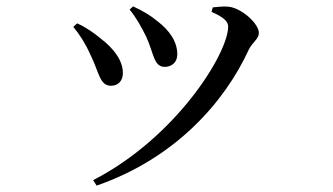

<svg xmlns="http://www.w3.org/2000/svg" viewBox="-20 -529 1040 600"><path d="M437 -414C461 -362 460 -320 495 -320C515 -320 534 -333 534 -359C534 -400 509 -434 473 -462C449 -482 426 -495 396 -509L385 -499C404 -477 424 -441 437 -414ZM758 -375C770 -398 789 -408 789 -426C789 -455 736 -503 695 -508C678 -510 659 -507 645 -506L641 -492C677 -476 693 -463 693 -446C693 -362 530 -99 271 34L282 51C527 -34 682 -209 758 -375ZM263 -357C290 -303 291 -261 327 -261C351 -261 364 -278 364 -301C364 -338 338 -376 293 -410C276 -424 249 -444 221 -456L209 -445C229 -421 247 -393 263 -357Z"/></svg>

Font: Noto Serif CJK JP Medium
Style: Regular
Weight: 500
Designer: Ryoko NISHIZUKA 西塚涼子 (kana & ideographs); Frank Grießhammer (Latin, Greek & Cyrillic); Wenlong ZHANG 张文龙 (bopomofo); San
Foundry: Adobe Systems Incorporated
Version: Version 1.000;PS 1;hotconv 16.6.53;makeotf.lib2.5.65590